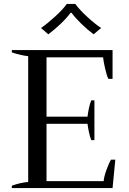

<svg xmlns="http://www.w3.org/2000/svg" viewBox="-20 -954 653 974"><path d="M225 -780 188 -812Q220 -834 259 -869.5Q298 -905 319 -934H362Q383 -905 422 -869Q461 -833 493 -812L455 -780Q425 -802 393.5 -832.5Q362 -863 343 -889H338Q319 -863 287 -832.5Q255 -802 225 -780ZM565 -144 551 0H40V-12Q81 -27 123 -31V-669Q87 -673 40 -688V-700H551V-554H530Q522 -568 513.5 -605Q505 -642 503 -663H216V-362H424Q426 -380 431 -404.5Q436 -429 443 -445H459V-243H443Q436 -260 431 -284.5Q426 -309 424 -326H216V-35H506Q507 -56 520 -92Q533 -128 543 -144Z"/></svg>

Font: Trirong
Style: Regular
Weight: 400
Designer: Katatrad Team
Foundry: CadsonDemak
Version: Version 1.001